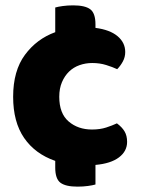

<svg xmlns="http://www.w3.org/2000/svg" viewBox="-20 -602 532 716"><path d="M324 -367Q299 -367 276.5 -359Q254 -351 237.5 -335Q221 -319 211 -295.5Q201 -272 201 -241Q201 -179 236 -149Q271 -119 323 -119Q353 -119 376 -126.5Q399 -134 416 -142Q435 -128 444.5 -112Q454 -96 454 -73Q454 -38 423.5 -15Q393 8 336 13V86Q326 89 308 91.5Q290 94 269 94Q225 94 205.5 79.5Q186 65 186 23V-2Q111 -28 70 -87.5Q29 -147 29 -241Q29 -338 73 -397.5Q117 -457 186 -482V-574Q196 -577 214 -579.5Q232 -582 253 -582Q297 -582 316.5 -567.5Q336 -553 336 -511V-498Q390 -491 418.5 -467Q447 -443 447 -408Q447 -389 438 -372.5Q429 -356 417 -344Q400 -352 376 -359.5Q352 -367 324 -367Z"/></svg>

Font: Baloo Chettan 2 ExtraBold
Style: Regular
Weight: 800
Designer: Maithili Shingre, Unnati Kotecha and Ek Type
Foundry: Ek Type
Version: Version 1.640;hotconv 1.0.111;makeotfexe 2.5.65597; ttfautoh